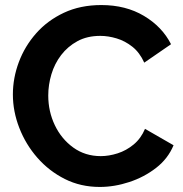

<svg xmlns="http://www.w3.org/2000/svg" viewBox="-20 -734 726 760"><path d="M31 -360Q31 -425 54.5 -488Q78 -551 123 -602Q168 -653 233 -683.5Q298 -714 381 -714Q478 -714 550 -671Q622 -628 657 -559L551 -486Q533 -526 504 -549Q475 -572 441.5 -582Q408 -592 377 -592Q325 -592 286.5 -571Q248 -550 222 -516Q196 -482 183.5 -440Q171 -398 171 -356Q171 -293 197 -238.5Q223 -184 270 -150Q317 -116 379 -116Q411 -116 445.5 -127Q480 -138 509 -162Q538 -186 554 -224L667 -159Q645 -106 598 -69.5Q551 -33 492 -13.5Q433 6 375 6Q299 6 236.5 -25.5Q174 -57 128 -109.5Q82 -162 56.5 -227.5Q31 -293 31 -360Z"/></svg>

Font: Raleway
Style: Bold
Weight: 700
Designer: Matt McInerney, Pablo Impallari, Rodrigo Fuenzalida
Foundry: Matt McInerney, Pablo Impallari, Rodrigo Fuenzalida
Version: Version 4.026